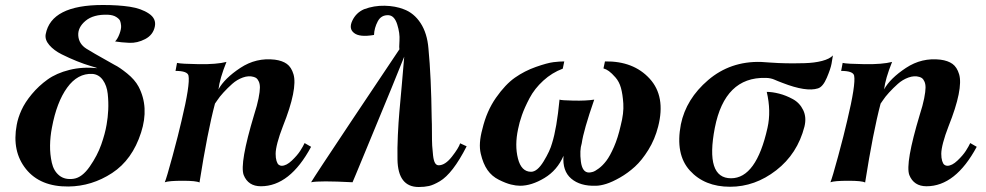

<svg xmlns="http://www.w3.org/2000/svg" viewBox="-20 -730 3950 769"><path d="M600 -623Q593 -590 561.5 -573.5Q530 -557 497.5 -558.5Q465 -560 441 -564Q451 -574 458.5 -594Q466 -614 465 -627Q464 -639 461 -646.5Q458 -654 445.5 -662Q433 -670 412 -671Q354 -673 322.5 -646.5Q291 -620 293.5 -587Q296 -554 326 -535Q339 -526 439 -470Q458 -461 489 -436Q520 -411 535 -383Q578 -301 545 -199Q510 -90 429 -37Q348 16 254 17Q141 18 84 -53Q27 -124 47 -230Q52 -258 66 -289Q80 -320 107.5 -353Q135 -386 170.5 -411.5Q206 -437 258 -450Q310 -463 370 -457Q369 -458 343.5 -465.5Q318 -473 288 -485Q258 -497 227 -512.5Q196 -528 177.5 -549.5Q159 -571 163 -593Q185 -710 392 -710Q454 -710 500 -703Q546 -696 576.5 -675.5Q607 -655 600 -623ZM407 -231Q412 -259 413.5 -290Q415 -321 411.5 -354Q408 -387 392 -409.5Q376 -432 350 -434Q291 -437 249 -379Q207 -321 188 -219Q181 -183 180.5 -147.5Q180 -112 187.5 -78.5Q195 -45 217.5 -27Q240 -9 275 -14Q309 -19 339.5 -63Q370 -107 385.5 -151Q401 -195 407 -231Z M1226 -142Q1141 16 1025 16Q974 16 956 -29Q939 -75 998 -271Q1010 -308 1015.5 -336Q1021 -364 1021 -379Q1021 -394 1016.5 -403.5Q1012 -413 1007.5 -416.5Q1003 -420 996 -422Q976 -428 952.5 -419.5Q929 -411 910 -394Q891 -377 875 -359.5Q859 -342 850 -328L841 -315Q811 -202 779 1Q767 -6 711.5 -6Q656 -6 640 0Q647 -16 671 -104.5Q695 -193 707 -246Q742 -392 735 -427Q731 -446 683 -446L689 -478Q706 -474 777 -473Q848 -472 887 -482Q860 -415 855 -372Q879 -416 942.5 -458Q1006 -500 1081 -491Q1111 -487 1129 -474Q1147 -461 1155.5 -432.5Q1164 -404 1153.5 -351.5Q1143 -299 1113 -224Q1099 -188 1091.5 -159.5Q1084 -131 1084 -114Q1084 -97 1087.5 -85.5Q1091 -74 1096.5 -70Q1102 -66 1108 -66Q1127 -66 1149 -87Q1171 -108 1182.5 -126Q1194 -144 1200 -157Z M1849 -144Q1821 -89 1794 -54Q1767 -19 1741.5 -4Q1716 11 1698 15Q1680 19 1657 19Q1574 19 1572 -91Q1571 -135 1573.5 -188.5Q1576 -242 1579.5 -281Q1583 -320 1589.5 -392Q1596 -464 1599 -503L1548 -377Q1496 -251 1444 -125Q1392 1 1392 0Q1259 -7 1226 0Q1240 -24 1388 -246Q1536 -468 1580 -533Q1578 -538 1580 -567.5Q1582 -597 1571 -632Q1560 -667 1537 -669Q1507 -671 1493 -644.5Q1479 -618 1478 -590Q1420 -580 1398 -598Q1376 -615 1391 -647Q1406 -679 1438 -693Q1478 -708 1521 -707Q1564 -706 1597 -693Q1638 -678 1664.5 -637.5Q1691 -597 1696 -536Q1707 -422 1709 -257Q1710 -237 1710 -200.5Q1710 -164 1711 -146.5Q1712 -129 1714.5 -107.5Q1717 -86 1722.5 -77Q1728 -68 1737 -68Q1763 -68 1790 -102.5Q1817 -137 1823 -156Z M2616 -223Q2603 -172 2577 -130Q2551 -88 2523 -62.5Q2495 -37 2463.5 -19Q2432 -1 2408 6.5Q2384 14 2366 14Q2304 16 2268 -14.5Q2232 -45 2237 -106Q2212 -48 2160.5 -17Q2109 14 2063 14Q2047 14 2026.5 9Q2006 4 1978 -10Q1950 -24 1932.5 -49Q1915 -74 1905.5 -114.5Q1896 -155 1912 -213Q1929 -285 1966.5 -338.5Q2004 -392 2042.5 -419Q2081 -446 2126.5 -462Q2172 -478 2196.5 -481Q2221 -484 2240 -484L2234 -455Q2191 -439 2156 -407Q2121 -375 2101 -337Q2081 -299 2070.5 -269Q2060 -239 2055 -213Q2041 -148 2054.5 -95Q2068 -42 2107 -42Q2132 -42 2157.5 -84Q2183 -126 2191 -156Q2210 -216 2221 -331Q2228 -328 2277.5 -327Q2327 -326 2360 -331Q2317 -207 2310 -156Q2301 -128 2306.5 -83.5Q2312 -39 2339 -39Q2345 -39 2354 -41.5Q2363 -44 2378.5 -55.5Q2394 -67 2408.5 -86Q2423 -105 2439 -141.5Q2455 -178 2466 -227Q2479 -277 2476.5 -315Q2474 -353 2467 -378Q2460 -403 2445 -420Q2430 -437 2419 -445Q2408 -453 2397 -456L2403 -484Q2517 -486 2582 -415Q2647 -344 2616 -223Z M3316 -508Q3314 -495 3310.5 -475Q3307 -455 3291.5 -418.5Q3276 -382 3256 -376Q3209 -361 3114 -398Q3106 -401 3096 -405Q3086 -409 3080.5 -411.5Q3075 -414 3066 -416Q3057 -418 3046 -418Q2883 -422 2843 -218Q2804 -16 2908 -16Q3009 -16 3054 -218Q3069 -285 3051 -362Q3073 -362 3100.5 -355Q3128 -348 3155.5 -333Q3183 -318 3197 -289Q3211 -260 3202 -223Q3174 -114 3089 -48Q3004 18 2904 18Q2802 18 2743 -47Q2684 -112 2707 -232Q2728 -334 2816.5 -409.5Q2905 -485 3027 -482Q3029 -482 3064 -479.5Q3099 -477 3130.5 -476.5Q3162 -476 3202 -477Q3242 -478 3272.5 -486Q3303 -494 3316 -508Z M3892 -142Q3807 16 3691 16Q3640 16 3622 -29Q3605 -75 3664 -271Q3676 -308 3681.5 -336Q3687 -364 3687 -379Q3687 -394 3682.5 -403.5Q3678 -413 3673.5 -416.5Q3669 -420 3662 -422Q3642 -428 3618.5 -419.5Q3595 -411 3576 -394Q3557 -377 3541 -359.5Q3525 -342 3516 -328L3507 -315Q3477 -202 3445 1Q3433 -6 3377.5 -6Q3322 -6 3306 0Q3313 -16 3337 -104.5Q3361 -193 3373 -246Q3408 -392 3401 -427Q3397 -446 3349 -446L3355 -478Q3372 -474 3443 -473Q3514 -472 3553 -482Q3526 -415 3521 -372Q3545 -416 3608.5 -458Q3672 -500 3747 -491Q3777 -487 3795 -474Q3813 -461 3821.5 -432.5Q3830 -404 3819.5 -351.5Q3809 -299 3779 -224Q3765 -188 3757.5 -159.5Q3750 -131 3750 -114Q3750 -97 3753.5 -85.5Q3757 -74 3762.5 -70Q3768 -66 3774 -66Q3793 -66 3815 -87Q3837 -108 3848.5 -126Q3860 -144 3866 -157Z"/></svg>

Font: GFS Artemisia
Style: Bold Italic
Weight: 700
Italic angle: -12°
Designer: Designed by Takis Katsoulidis and George D. Matthiopoulos.
Foundry: Designed by Takis Katsoulidis and George D. Matthiopoulos.
Version: Version 1.0